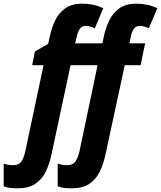

<svg xmlns="http://www.w3.org/2000/svg" viewBox="-131 -785 876 1045"><path d="M-35 240Q-55 240 -74 238Q-93 236 -111 229V105Q-100 110 -85.5 112Q-71 114 -60 114Q-27 114 -13.5 92.5Q0 71 7 37L106 -430H44L59 -505L131 -546L140 -586Q150 -634 169.5 -674.5Q189 -715 224.5 -740Q260 -765 318 -765Q347 -765 376 -759Q405 -753 431 -740L385 -631Q373 -637 360.5 -640.5Q348 -644 336 -644Q315 -644 303.5 -628Q292 -612 287 -586L278 -549H426L434 -586Q444 -634 464 -674.5Q484 -715 519 -740Q554 -765 612 -765Q641 -765 670 -759Q699 -753 725 -740L679 -631Q667 -637 654.5 -640.5Q642 -644 630 -644Q609 -644 597.5 -628Q586 -612 581 -586L573 -549H659L634 -430H548L444 52Q432 109 411 151Q390 193 353.5 216.5Q317 240 259 240Q239 240 220 238Q201 236 183 229V105Q194 110 208.5 112Q223 114 234 114Q267 114 280.5 92.5Q294 71 302 37L400 -430H253L150 52Q138 109 117 151Q96 193 59.5 216.5Q23 240 -35 240Z"/></svg>

Font: Noto Sans Condensed ExtraBold
Style: Italic
Weight: 800
Width: 3
Italic angle: -12°
Designer: Monotype Design Team
Foundry: Monotype Imaging Inc.
Version: Version 2.013; ttfautohint (v1.8.4.7-5d5b)